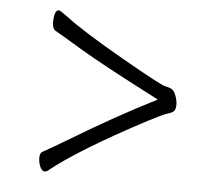

<svg xmlns="http://www.w3.org/2000/svg" viewBox="-42 -538 685 598"><g transform="rotate(5 300.0 -239.0)"><path d="M450 -241Q267 -335 197.5 -377Q128 -419 113 -427Q104 -434 104 -451Q104 -491 119 -491Q123 -491 146 -474Q201 -432 328 -359.5Q455 -287 468.5 -284.5Q482 -282 490 -277.5Q498 -273 503.5 -257.5Q509 -242 509 -230.5Q509 -219 505.5 -212.5Q502 -206 488 -201.5Q474 -197 463 -191.5Q452 -186 424 -172Q216 -62 127 10Q123 13 119 13Q110 13 104 0Q98 -13 98 -28.5Q98 -44 107 -48Q141 -67 176 -88Q326 -179 450 -241Z"/></g></svg>

Font: LXGW WenKai Light
Style: Regular
Weight: 300
Designer: LXGW / Fontworks Inc.
Foundry: LXGW / Fontworks Inc.
Version: Version 1.501; October 10, 2024